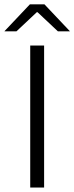

<svg xmlns="http://www.w3.org/2000/svg" viewBox="-54 -844 334 864"><path d="M144.5 -639V0H82V-639ZM-33.5 -704 80.5 -824.5H146L260 -704V-703H206.5L115 -789H111.5L20 -703H-33.5Z"/></svg>

Font: Anek Malayalam Light
Style: Regular
Weight: 300
Version: Version 1.003